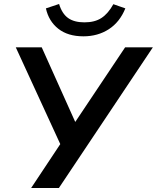

<svg xmlns="http://www.w3.org/2000/svg" viewBox="-20 -942 786 962"><path d="M136 0 282 -220 59 -705H189L357 -331L607 -705H746L275 0ZM398 -760Q320 -760 272 -798Q224 -836 210 -900L276 -922Q291 -873 321.5 -851.5Q352 -830 403 -830Q455 -830 488.5 -852Q522 -874 548 -921L608 -900Q580 -831 525 -795.5Q470 -760 398 -760Z"/></svg>

Font: Nunito Sans
Style: Bold Italic
Weight: 700
Italic angle: -9°
Designer: Vernon Adams
Foundry: Vernon Adams
Version: Version 3.006; ttfautohint (v1.8.3)